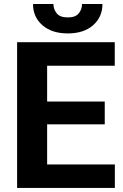

<svg xmlns="http://www.w3.org/2000/svg" viewBox="-20 -917 602 937"><path d="M540.5 -114.3V0H63.5V-710.9H540V-596.2H210V-421.4H491.2V-310.1H210V-114.3ZM380.4 -897.5H480Q480 -834 434.3 -793.9Q388.7 -753.9 311 -753.9Q232.9 -753.9 187 -793.9Q141.1 -834 141.1 -897.5H240.7Q240.7 -872.1 256.6 -852.1Q272.5 -832 311 -832Q348.6 -832 364.5 -852.1Q380.4 -872.1 380.4 -897.5Z"/></svg>

Font: Vazirmatn RD UI FD
Style: Bold
Weight: 700
Designer: Saber Rastikerdar
Foundry: Saber Rastikerdar
Version: Version 33.003